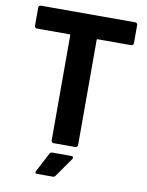

<svg xmlns="http://www.w3.org/2000/svg" viewBox="-95 -767 774 1009"><g transform="rotate(10 292.5 -263.0)"><path d="M544 -700Q549 -700 552.5 -696.5Q556 -693 556 -688V-590Q556 -585 552.5 -581.5Q549 -578 544 -578H365Q360 -578 360 -573V-12Q360 -7 356.5 -3.5Q353 0 348 0H231Q226 0 222.5 -3.5Q219 -7 219 -12V-573Q219 -578 214 -578H40Q35 -578 31.5 -581.5Q28 -585 28 -590V-688Q28 -693 31.5 -696.5Q35 -700 40 -700ZM174 174Q167 174 165.5 171Q164 168 164 166Q164 164 166 160L219 59Q223 50 234 50H335Q342 50 343.5 53Q345 56 345 58Q345 61 343 65L272 166Q267 174 258 174Z"/></g></svg>

Font: LinhAnh
Style: Bold
Weight: 700
Designer: Jeremy Tribby
Foundry: Tribby Type
Version: Version 1.408